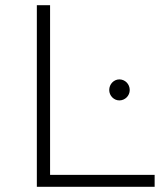

<svg xmlns="http://www.w3.org/2000/svg" viewBox="-20 -720 625 740"><path d="M576 0C576 0 122 0 122 0C122 0 122 -700 122 -700C122 -700 173 -700 173 -700C173 -700 173 -46 173 -46C173 -46 576 -46 576 -46C576 -46 576 0 576 0ZM440 -333C419 -333 401 -351 401 -373C401 -396 419 -414 440 -414C462 -414 480 -396 480 -373C480 -351 462 -333 440 -333Z"/></svg>

Font: TamingNoise
Style: Regular
Weight: 500
Designer: Julieta Ulanovsky
Foundry: Julieta Ulanovsky
Version: ""